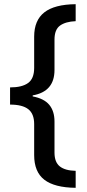

<svg xmlns="http://www.w3.org/2000/svg" viewBox="-20 -736 416 916"><path d="M341 160Q240 159 191.5 121.5Q143 84 143 4V-144Q143 -193 115 -215Q87 -237 28 -237V-319Q85 -319 114 -340Q143 -361 143 -412V-561Q143 -639 191.5 -677Q240 -715 341 -716V-635Q293 -633 266.5 -614Q240 -595 240 -547V-402Q240 -299 136 -281V-276Q190 -266 215 -236Q240 -206 240 -156V-8Q240 38 265.5 58Q291 78 341 79Z"/></svg>

Font: Noto Sans Thai SemCond Med
Style: Regular
Weight: 500
Width: 4
Designer: Monotype Design Team
Foundry: Monotype Imaging Inc.
Version: Version 2.002; ttfautohint (v1.8.4.7-5d5b)